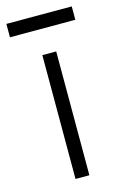

<svg xmlns="http://www.w3.org/2000/svg" viewBox="-119 -702 473 749"><g transform="rotate(-15 118.0 -327.0)"><path d="M90 0V-500H146V0ZM-14 -600V-654H250V-600Z"/></g></svg>

Font: Inclusive Sans Light
Style: Regular
Weight: 300
Designer: Olivia King
Foundry: Olivia King
Version: Version 2.004